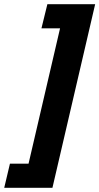

<svg xmlns="http://www.w3.org/2000/svg" viewBox="-45 -767 470 908"><path d="M405 -747H179L151 -633H239L90 7H2L-25 121H203Z"/></svg>

Font: RazerF5
Style: Bold Italic
Weight: 700
Foundry: Razer Inc.
Version: Version 2